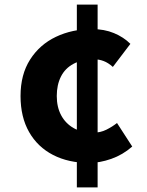

<svg xmlns="http://www.w3.org/2000/svg" viewBox="-20 -766 639 832"><path d="M366 -60Q277 -60 210 -94.5Q143 -129 106 -194Q69 -259 69 -350Q69 -443 110.5 -508Q152 -573 222.5 -606.5Q293 -640 379 -640Q432 -640 474 -622.5Q516 -605 545 -576L469 -476Q449 -494 429 -501.5Q409 -509 389 -509Q335 -509 298.5 -489.5Q262 -470 244 -434Q226 -398 226 -350Q226 -302 245 -266.5Q264 -231 299 -211Q334 -191 383 -191Q415 -191 441 -204Q467 -217 487 -233L553 -131Q512 -95 462 -77.5Q412 -60 366 -60ZM313 46V-746H403V46Z"/></svg>

Font: Noto Sans JP ExtraBold
Style: Regular
Weight: 800
Designer: Ryoko NISHIZUKA  (kana, bopomofo & ideographs); Paul D. Hunt (Latin, Greek & Cyrillic); Sandoll Communications , Soo-you
Foundry: Adobe
Version: Version 2.004-H2;hotconv 1.0.118;makeotfexe 2.5.65603